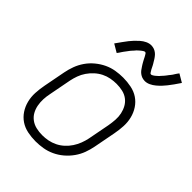

<svg xmlns="http://www.w3.org/2000/svg" viewBox="-222 -872 993 993"><g transform="rotate(45 275.0 -375.5)"><path d="M219 12Q189 12 160 6Q131 0 108 -15.5Q85 -31 69.5 -54.5Q54 -78 47 -106Q40 -134 41.5 -164Q43 -194 49 -225L72 -345Q77 -371 86.5 -397Q96 -423 112.5 -447Q129 -471 152 -490Q175 -509 200.5 -521Q226 -533 253 -537.5Q280 -542 307 -542Q337 -542 366.5 -536Q396 -530 419 -514.5Q442 -499 457.5 -475.5Q473 -452 480 -424Q487 -396 485.5 -366Q484 -336 478 -305L455 -185Q450 -159 440.5 -133Q431 -107 414 -83Q397 -59 374.5 -40Q352 -21 326 -9Q300 3 273 7.5Q246 12 219 12ZM221 -35Q242 -35 263 -39Q284 -43 304.5 -53Q325 -63 342 -78.5Q359 -94 371.5 -113Q384 -132 392 -153Q400 -174 404 -194L427 -314Q431 -337 432.5 -359.5Q434 -382 429.5 -403Q425 -424 415 -442Q405 -460 388.5 -472.5Q372 -485 350.5 -490Q329 -495 306 -495Q285 -495 263.5 -491Q242 -487 222 -477Q202 -467 185 -451.5Q168 -436 155 -417Q142 -398 134.5 -377Q127 -356 123 -336L100 -216Q95 -193 94 -170.5Q93 -148 97 -127Q101 -106 111 -88Q121 -70 138 -57.5Q155 -45 176.5 -40Q198 -35 221 -35ZM193 -608 149 -634Q162 -652 172.5 -667Q183 -682 193 -694.5Q203 -707 212 -716.5Q221 -726 234 -737.5Q247 -749 262 -756Q277 -763 292 -763Q297 -763 302.5 -762Q308 -761 312.5 -759.5Q317 -758 321.5 -755.5Q326 -753 330 -750Q334 -747 337.5 -743.5Q341 -740 344 -736Q347 -732 350 -728Q353 -724 355.5 -719.5Q358 -715 360.5 -711Q363 -707 365.5 -703Q368 -699 370.5 -694Q373 -689 375.5 -684Q378 -679 380 -675Q382 -671 384.5 -667.5Q387 -664 389.5 -659.5Q392 -655 397 -655Q401 -655 405 -657.5Q409 -660 412.5 -662Q416 -664 419.5 -667.5Q423 -671 428 -675Q433 -679 434 -680.5Q435 -682 437 -684.5Q439 -687 442 -690Q445 -693 447.5 -696Q450 -699 453 -702.5Q456 -706 458.5 -709.5Q461 -713 464 -717Q467 -721 470.5 -725Q474 -729 477 -733.5Q480 -738 483 -743Q486 -748 489.5 -753Q493 -758 497 -763L541 -737Q529 -719 518 -703.5Q507 -688 497 -675.5Q487 -663 478 -653.5Q469 -644 456 -633Q443 -622 428 -615Q413 -608 398 -608Q393 -608 387.5 -609Q382 -610 377.5 -611.5Q373 -613 368.5 -615.5Q364 -618 360 -621Q356 -624 352.5 -627.5Q349 -631 346 -635Q343 -639 340.5 -643Q338 -647 335 -651Q332 -655 329.5 -659.5Q327 -664 324.5 -668Q322 -672 319.5 -677Q317 -682 314.5 -686.5Q312 -691 310 -695.5Q308 -700 305.5 -703.5Q303 -707 300.5 -711.5Q298 -716 293 -716Q289 -716 285 -713.5Q281 -711 277.5 -708.5Q274 -706 270.5 -703Q267 -700 262 -695.5Q257 -691 256 -690Q255 -689 253 -686.5Q251 -684 248.5 -681Q246 -678 243 -675Q240 -672 237 -668.5Q234 -665 231.5 -661.5Q229 -658 226 -654Q223 -650 220 -646Q217 -642 213.5 -637.5Q210 -633 207 -628Q204 -623 200.5 -618Q197 -613 193 -608Z"/></g></svg>

Font: Lode Dark
Style: Italic
Weight: 400
Italic angle: -11°
Monospace: yes
Designer: Belleve Invis
Foundry: Belleve Invis
Version: Version 29.2.0; ttfautohint (v1.8.3)